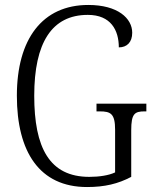

<svg xmlns="http://www.w3.org/2000/svg" viewBox="-20 -744 624 774"><path d="M331 10C402 10 456 -3 509 -31V-219C509 -286 523 -295 563 -295H570V-326H369V-295H382C426 -295 444 -286 444 -221V-49C419 -37 380 -31 340 -31C179 -31 118 -149 118 -358C118 -572 189 -684 334 -684C427 -684 459 -622 459 -553C492 -553 513 -574 513 -612C513 -670 455 -724 336 -724C151 -724 48 -587 48 -358C48 -132 139 10 331 10Z"/></svg>

Font: Noto Serif Sinhala Condensed Light
Style: Regular
Weight: 300
Width: 3
Designer: Jelle Bosma - Monotype Design Team
Foundry: Monotype Imaging Inc.
Version: Version 2.007